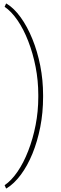

<svg xmlns="http://www.w3.org/2000/svg" viewBox="-20 -809 337 1055"><path d="M16.1 226.1H13.2L5.4 208.5Q42.5 183.6 76.2 134.5Q109.9 85.4 135.3 19.5Q161.1 -46.9 175.8 -122.3Q190.4 -197.8 190.4 -275.4V-288.1Q190.4 -365.2 175.8 -440.7Q161.1 -516.1 135.3 -582.5Q109.9 -648.4 76.2 -697.5Q42.5 -746.6 5.4 -771.5L13.2 -789.1H16.1Q57.1 -764.2 93.5 -713.9Q129.9 -663.6 157.7 -595.2Q185.5 -527.3 201.2 -448Q216.8 -368.7 216.8 -286.1V-276.4Q216.8 -189.9 201.2 -110.6Q185.5 -31.2 158.2 35.6Q130.9 102.1 94.5 151.1Q58.1 200.2 16.1 226.1Z"/></svg>

Font: Suwannaphum Thin
Style: Regular
Weight: 100
Designer: Danh Hong
Version: Version 8.002; ttfautohint (v1.8.3)